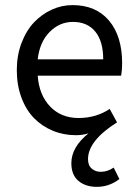

<svg xmlns="http://www.w3.org/2000/svg" viewBox="-20 -518 536 753"><path d="M359.9 214.8Q315.4 214.8 287.6 191.4Q259.8 168 259.8 122.1Q259.8 59.1 327.1 4.9Q304.7 12.2 277.8 12.2Q229 12.2 186.8 -5.4Q144.5 -22.9 113.3 -54.9Q82 -86.9 64 -135.5Q45.9 -184.1 45.9 -243.2Q45.9 -300.8 64.5 -349.6Q83 -398.4 113.5 -430.4Q144 -462.4 183.1 -480.2Q222.2 -498 264.2 -498Q356.4 -498 407.7 -437Q459 -376 459 -270Q459 -242.7 455.1 -221.2H127.9Q133.3 -145.5 176.5 -100.3Q219.7 -55.2 288.1 -55.2Q356.9 -55.2 410.2 -90.8L439 -38.1Q325.2 33.7 325.2 106Q325.2 130.9 339.8 143.3Q354.5 155.8 375 155.8Q401.9 155.8 425.8 139.2L448.2 184.1Q408.7 214.8 359.9 214.8ZM127.9 -285.2H384.8Q384.8 -356.4 353.5 -394.3Q322.3 -432.1 266.1 -432.1Q213.4 -432.1 174.3 -392.3Q135.3 -352.5 127.9 -285.2Z"/></svg>

Font: Source Sans Pro
Style: Regular
Weight: 400
Designer: Paul D. Hunt
Foundry: Adobe Systems Incorporated
Version: Version 3.006;hotconv 1.0.111;makeotfexe 2.5.65597